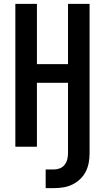

<svg xmlns="http://www.w3.org/2000/svg" viewBox="-20 -755 540 988"><path d="M215 213V117H258Q274 117 288.5 111Q303 105 312.5 93Q322 81 326 65.5Q330 50 330 34V-329H170V0H59V-735H170V-425H330V-735H441V34Q441 59 436.5 83Q432 107 421 128.5Q410 150 392 167Q374 184 352.5 194.5Q331 205 307 209Q283 213 258 213Z"/></svg>

Font: Iosevka Curly
Style: Bold
Weight: 700
Monospace: yes
Designer: Belleve Invis
Foundry: Belleve Invis
Version: Version 22.1.2; ttfautohint (v1.8.4)